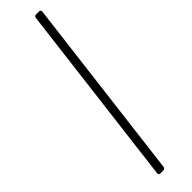

<svg xmlns="http://www.w3.org/2000/svg" viewBox="-293 -743 805 805"><g transform="rotate(-45 109.5 -340.0)"><path d="M71 80H89C95 80 99 76 100 70L201 -750C201 -756 198 -760 192 -760H174C168 -760 164 -756 163 -750L62 70C61 76 65 80 71 80Z"/></g></svg>

Font: Barlow ExtraLight
Style: Italic
Weight: 275
Italic angle: -7°
Designer: Jeremy Tribby
Foundry: Tribby Type
Version: Version 1.422;hotconv 1.0.109;makeotfexe 2.5.65596